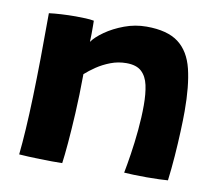

<svg xmlns="http://www.w3.org/2000/svg" viewBox="-65 -607 794 691"><g transform="rotate(10 332.5 -261.5)"><path d="M203.5 6.5Q188.5 7 166.5 6.8Q144.5 6.5 121.5 6Q103 5.5 79 4.5Q55 3.5 45.5 2.5Q50 -39.5 53.2 -92.5Q56.5 -145.5 58.5 -210Q60.5 -274.5 61.5 -351Q62.5 -427.5 62.5 -516.5Q81.5 -519 107.5 -520.5Q133.5 -522 160 -522Q178.5 -522 195.8 -521.2Q213 -520.5 226.5 -518Q226.5 -513.5 226.8 -499.8Q227 -486 226.8 -469.8Q226.5 -453.5 226 -440.5Q239 -459.5 268.5 -480.2Q298 -501 337 -515.5Q376 -530 417.5 -530Q494 -530 534.5 -499.2Q575 -468.5 590 -407.2Q605 -346 605 -254Q605 -222 603.2 -179.2Q601.5 -136.5 598 -89.5Q594.5 -42.5 589 1.5Q579 2.5 557.2 3.2Q535.5 4 511.5 4Q486 4 463 3.2Q440 2.5 429 1.5Q434.5 -26.5 441 -68.5Q447.5 -110.5 452 -158.2Q456.5 -206 456.5 -249.5Q456.5 -291.5 449.8 -322.5Q443 -353.5 424.2 -370.8Q405.5 -388 369 -388Q339 -388 311.5 -377.5Q284 -367 261.5 -351.8Q239 -336.5 223 -322Q222.5 -243 219 -179.2Q215.5 -115.5 211.5 -68.8Q207.5 -22 203.5 6.5Z"/></g></svg>

Font: Grandstander Thin
Style: Bold
Weight: 700
Version: Version 1.200